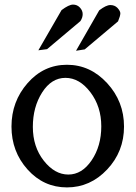

<svg xmlns="http://www.w3.org/2000/svg" viewBox="-20 -797 590 836"><path d="M248 -753Q280 -777 298 -777Q316 -777 328 -764Q340 -751 340 -735.5Q340 -720 330 -705L185 -583L147 -578ZM412 -752Q442 -775 460.5 -775Q479 -775 491 -763Q504 -749 504 -739Q504 -728 494 -704L349 -582L311 -576ZM271.5 19Q170 19 100 -59Q30 -137 30 -246Q30 -355 100 -435Q170 -515 271.5 -515Q373 -515 446.5 -435Q520 -355 520 -246Q520 -137 446.5 -59Q373 19 271.5 19ZM421 -247Q421 -333 373.5 -395.5Q326 -458 265 -458Q204 -458 163.5 -394.5Q123 -331 123 -244.5Q123 -158 170.5 -97.5Q218 -37 277.5 -37Q337 -37 379 -99Q421 -161 421 -247Z"/></svg>

Font: Sawarabi Mincho
Style: Regular
Weight: 400
Version: Version 1.00